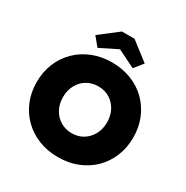

<svg xmlns="http://www.w3.org/2000/svg" viewBox="-207 -1100 1239 1280"><g transform="rotate(30 412.5 -459.5)"><path d="M413 10Q332 10 264 -17Q196 -44 146 -93Q96 -142 68.5 -208.5Q41 -275 41 -354Q41 -433 68.5 -499.5Q96 -566 146 -615Q196 -664 264 -691Q332 -718 413 -718Q494 -718 562 -691Q630 -664 679.5 -615Q729 -566 756.5 -499.5Q784 -433 784 -354Q784 -275 756.5 -208.5Q729 -142 679.5 -93Q630 -44 562 -17Q494 10 413 10ZM413 -174Q462 -174 500 -197.5Q538 -221 560 -261.5Q582 -302 582 -354Q582 -406 560 -447Q538 -488 500 -511Q462 -534 413 -534Q364 -534 325.5 -511Q287 -488 265 -447.5Q243 -407 243 -354Q243 -302 265 -261.5Q287 -221 325.5 -197.5Q364 -174 413 -174ZM278 -753 223 -820 365 -929H462L603 -820L549 -753L413 -820Z"/></g></svg>

Font: Lexend Deca ExtraBold
Style: Regular
Weight: 800
Designer: Bonnie Shaver-Troup, Thomas Jockin
Foundry: Lexend
Version: Version 1.008; ttfautohint (v1.8.4.7-5d5b)